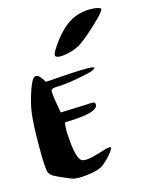

<svg xmlns="http://www.w3.org/2000/svg" viewBox="-104 -830 626 802"><g transform="rotate(-15 209.0 -429.0)"><path d="M335.9 -760.7Q349.6 -762.7 362.3 -762.7Q373 -762.7 382.8 -761.7Q405.3 -758.8 409.2 -752.9Q409.2 -752 409.2 -751Q409.2 -740.2 355.5 -690.4Q296.9 -635.7 269.5 -623Q240.2 -609.4 208 -605.5Q201.2 -604.5 196.3 -604.5Q171.9 -604.5 171.9 -615.2Q171.9 -615.2 171.9 -616.2Q172.9 -629.9 206.1 -673.8Q237.3 -713.9 267.6 -734.4Q297.9 -754.9 335.9 -760.7ZM59.6 -543.9Q66.4 -551.8 73.2 -551.8Q84 -551.8 95.7 -535.2Q99.6 -529.3 107.4 -517.6Q132.8 -519.5 209 -524.4Q318.4 -531.2 318.4 -521.5Q316.4 -517.6 308.6 -513.7Q299.8 -508.8 269.5 -502.9Q240.2 -496.1 206.1 -491.2Q172.9 -486.3 156.2 -486.3Q124 -486.3 121.1 -477.5Q118.2 -468.8 126 -423.8Q128.9 -408.2 133.8 -377.9Q141.6 -377.9 166 -378.9Q211.9 -380.9 241.2 -381.8Q269.5 -383.8 277.3 -382.8Q284.2 -380.9 284.2 -372.1Q284.2 -342.8 192.4 -335.9Q174.8 -335 139.6 -333Q139.6 -328.1 137.7 -311.5Q135.7 -293 141.6 -234.4Q149.4 -173.8 167 -163.1Q184.6 -153.3 249 -173.8Q293 -188.5 297.9 -183.6Q300.8 -180.7 291 -166Q281.2 -152.3 264.6 -135.7Q249 -121.1 238.3 -114.3Q216.8 -101.6 168.9 -96.7Q150.4 -94.7 136.7 -94.7Q127.9 -94.7 122.1 -95.7Q107.4 -97.7 86.9 -107.4Q45.9 -125 34.2 -131.8Q23.4 -138.7 16.6 -150.4Q9.8 -163.1 9.8 -262.7Q9.8 -363.3 17.6 -416Q23.4 -451.2 36.1 -490.2Q48.8 -529.3 59.6 -543.9Z"/></g></svg>

Font: CillaFHscript
Style: Medium
Weight: 400
Designer: Cecilia Bingert
Version: Version 001.000